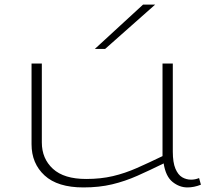

<svg xmlns="http://www.w3.org/2000/svg" viewBox="-20 -810 914 840"><path d="M345 10Q232 10 175 -42.5Q118 -95 118 -179V-532H163V-187Q163 -116 211.5 -71.5Q260 -27 357 -27Q421 -27 474 -39.5Q527 -52 579 -75Q631 -98 691 -127V-532H736V-147Q736 -99 747.5 -72Q759 -45 777 -34.5Q795 -24 816 -24Q834 -24 851 -31L859 -2Q829 10 800 10Q765 10 735 -14Q705 -38 696 -95Q635 -65 581 -41Q527 -17 470.5 -3.5Q414 10 345 10ZM395 -596 606 -790H659L440 -596Z"/></svg>

Font: Georama ExtraExtended ExtraLight
Style: Regular
Weight: 200
Width: 8
Designer: Jean-Baptiste Levee
Foundry: Production Type
Version: Version 1.000